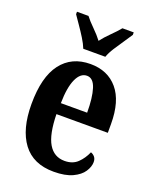

<svg xmlns="http://www.w3.org/2000/svg" viewBox="-144 -849 758 941"><g transform="rotate(20 235.0 -378.0)"><path d="M252 10Q145 10 91 -62Q37 -134 37 -265Q37 -406 91 -477Q145 -548 243 -548Q333 -548 385 -486.5Q437 -425 437 -306V-260H169Q171 -155 200 -106.5Q229 -58 284 -58Q326 -58 351.5 -82.5Q377 -107 392 -142Q404 -138 412.5 -128Q421 -118 421 -101Q421 -77 404 -51Q387 -25 349.5 -7.5Q312 10 252 10ZM308 -318Q308 -396 293.5 -442Q279 -488 246 -488Q212 -488 192 -444Q172 -400 171 -318ZM183 -606Q174 -629 157.5 -655.5Q141 -682 123 -708Q105 -734 92 -753V-766H152Q168 -745 195 -718.5Q222 -692 240 -668Q258 -692 285 -718.5Q312 -745 329 -766H388V-753Q376 -734 358 -708Q340 -682 323 -655.5Q306 -629 298 -606Z"/></g></svg>

Font: Noto Serif Hebrew ExtraCondensed
Style: Bold
Weight: 700
Width: 2
Designer: Monotype Design Team
Foundry: Monotype Imaging Inc.
Version: Version 2.004; ttfautohint (v1.8.4.7-5d5b)